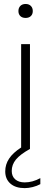

<svg xmlns="http://www.w3.org/2000/svg" viewBox="-20 -768 264 990"><path d="M75 -711Q75 -727.5 85 -737.5Q95 -747.5 112 -747.5Q129 -747.5 139 -737.5Q149 -727.5 149 -711Q149 -694.5 139 -685Q129 -675.5 112 -675.5Q95 -675.5 85 -685Q75 -694.5 75 -711ZM188 150.5V181.5Q170.5 191 148.8 196.5Q127 202 107.5 202Q60.5 202 33.8 178.8Q7 155.5 7 115.5Q7 80 26.8 50Q46.5 20 89 -7.5V-540.5H134.5V0Q84 28 62.2 54.5Q40.5 81 40.5 113.5Q40.5 141 58.5 156.8Q76.5 172.5 107.5 172.5Q147.5 172.5 188 150.5Z"/></svg>

Font: Encode Sans Semi Expanded ExLight
Style: Regular
Weight: 275
Width: 6
Designer: Multiple Designers
Foundry: Impallari Type
Version: Version 2.000